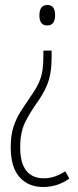

<svg xmlns="http://www.w3.org/2000/svg" viewBox="-20 -551 314 770"><path d="M187 -324Q187 -285 182 -256.5Q177 -228 165.5 -202.5Q154 -177 134 -147Q100 -100 80.5 -60Q61 -20 61 40Q61 103 85.5 133.5Q110 164 155 164Q179 164 200.5 156.5Q222 149 242 136L258 165Q238 180 211 189.5Q184 199 153 199Q94 199 58.5 159.5Q23 120 23 39Q23 -8 34 -42Q45 -76 63 -104Q81 -132 102 -163Q125 -195 136 -220Q147 -245 150.5 -270Q154 -295 154 -327V-348H187ZM201 -490Q201 -472 194 -460.5Q187 -449 169 -449Q138 -449 138 -489Q138 -531 170 -531Q187 -531 194 -520Q201 -509 201 -490Z"/></svg>

Font: Noto Sans Arabic ExtCond ExtLt
Style: Regular
Weight: 200
Width: 2
Designer: Monotype Design Team, Nadine Chahine, Nizar Qandah and Khaled Hosny
Foundry: Monotype Imaging Inc.
Version: Version 2.012; ttfautohint (v1.8.4.7-5d5b)